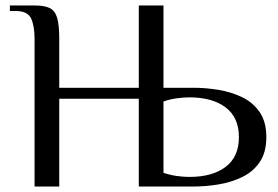

<svg xmlns="http://www.w3.org/2000/svg" viewBox="-20 -680 1014 700"><path d="M106 0V-540Q106 -585 93.5 -612.5Q81 -640 36 -640H16V-660H106Q141 -660 160.5 -651Q180 -642 188 -616Q196 -590 196 -540V-360H486V-660H576V-360H686Q730 -360 776 -352.5Q822 -345 862 -326Q902 -307 926.5 -271.5Q951 -236 951 -180Q951 -124 926.5 -88.5Q902 -53 862 -34Q822 -15 776 -7.5Q730 0 686 0H486V-320H196V0ZM671 -35Q754 -35 802.5 -71.5Q851 -108 851 -180Q851 -252 802.5 -288.5Q754 -325 671 -325Q648 -325 623.5 -321.5Q599 -318 576 -310V-50Q599 -42 623.5 -38.5Q648 -35 671 -35Z"/></svg>

Font: El Messiri
Style: Regular
Weight: 400
Designer: Mohamed Gaber
Foundry: Kief Type Foundry
Version: Version 2.020